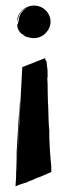

<svg xmlns="http://www.w3.org/2000/svg" viewBox="-20 -481 237 681"><path d="M61 -445C60 -445 60 -444 60 -444C62 -446 68 -450 74 -452C57 -443 46 -425 46 -404H44V-401C44 -394 44 -396 42 -397C43 -394 42 -393 41 -395V-394C41 -382 46 -370 55 -363C55 -363 57 -361 57 -360H60C68 -351 76 -349 76 -350C77 -350 78 -349 83 -348C87 -348 93 -345 104 -346C121 -347 135 -355 145 -367C174 -400 156 -448 117 -459C74 -471 38 -434 41 -404C43 -409 44 -430 61 -445ZM79 -456C82 -457 84 -458 85 -458C87 -458 84 -458 83 -457C77 -455 76 -455 69 -451C68 -451 66 -449 64 -448C68 -451 72 -453 76 -455C77 -455 78 -456 79 -456ZM160 90 157 52C156 23 154 6 155 -16C152 -41 152 -75 151 -102C149 -129 150 -140 149 -164V-180C149 -184 148 -193 148 -200V-208C149 -207 149 -206 149 -210C149 -239 149 -225 146 -253L145 -264L143 -266C142 -266 141 -268 141 -271L139 -274V-275C138 -275 138 -275 138 -274L59 -243C55 -155 41 86 40 111L50 -96C50 -100 51 -104 51 -108C52 -128 51 -124 52 -131C49 -113 40 34 39 58C39 77 39 95 38 117C38 125 37 131 37 136C38 139 36 161 35 180C39 178 43 177 46 175C51 173 78 165 78 165C83 161 79 164 96 157L109 151C127 145 127 144 162 129C162 110 162 105 160 90ZM49 -76C47 -53 46 -24 45 -2C46 -29 47 -46 49 -76Z"/></svg>

Font: HIVNotRetro
Style: Regular
Weight: 400
Designer: Feorag
Foundry: Feorag
Version: Version 1.000;PS 001.000;hotconv 1.0.88;makeotf.lib2.5.64775